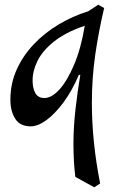

<svg xmlns="http://www.w3.org/2000/svg" viewBox="-20 -513 491 813"><path d="M379 280 299 236Q295 205 293 169Q291 133 291 96Q291 27 299.5 -49Q308 -125 320 -196H314Q285 -128 248.5 -79Q212 -30 176 -4Q140 22 110 22Q65 22 44.5 -10Q24 -42 24 -91Q24 -159 50.5 -218Q77 -277 123 -325.5Q169 -374 228.5 -409.5Q288 -445 353 -465L396 -493L421 -479Q397 -377 383 -279Q369 -181 369 -79Q369 3 377.5 87.5Q386 172 404 264ZM168 -98Q199 -98 232 -134.5Q265 -171 294 -239.5Q323 -308 339 -404Q257 -376 208.5 -337Q160 -298 139 -255.5Q118 -213 118 -172Q118 -140 129.5 -119Q141 -98 168 -98Z"/></svg>

Font: Julee
Style: Regular
Weight: 400
Designer: Julian Tunni
Foundry: Julian Tunni
Version: Version 1.002; ttfautohint (v1.8.4.7-5d5b);gftools[0.9.23]